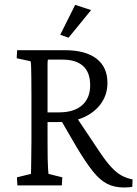

<svg xmlns="http://www.w3.org/2000/svg" viewBox="-20 -786 582 814"><path d="M53.7 0 51.8 -34.2 111.3 -48.8Q111.3 -55.7 111.8 -68.8Q112.3 -82 112.3 -101.1Q112.3 -120.1 112.8 -142.6Q113.3 -165 113.3 -188.5V-383.8Q113.3 -429.7 112.8 -460Q112.3 -490.2 111.8 -506.3Q111.3 -522.5 109.4 -526.4L50.8 -539.1L52.7 -573.2H254.9Q341.8 -573.2 388.7 -537.6Q435.5 -502 435.5 -434.6Q435.5 -386.7 409.7 -349.1Q383.8 -311.5 337.9 -290Q292 -268.6 232.4 -268.6H168.9V-309.6H229.5Q293.9 -309.6 328.1 -339.8Q362.3 -370.1 362.3 -424.8Q362.3 -478.5 332.5 -505.9Q302.7 -533.2 245.1 -533.2H183.6Q182.6 -531.2 182.1 -527.8Q181.6 -524.4 181.6 -513.2Q181.6 -502 181.6 -475.1Q181.6 -448.2 181.6 -400.4V-188.5Q181.6 -141.6 182.1 -114.3Q182.6 -86.9 183.6 -72.3Q184.6 -57.6 185.5 -48.8L244.1 -34.2L242.2 0ZM503.9 8.8Q464.8 8.8 434.1 -6.8Q403.3 -22.5 373 -60.5Q342.8 -98.6 303.7 -164.1L233.4 -285.2L296.9 -299.8L399.4 -146.5Q428.7 -102.5 451.2 -78.1Q473.6 -53.7 495.1 -42Q516.6 -30.3 542 -25.4L541 5.9Q533.2 7.8 522.9 8.3Q512.7 8.8 503.9 8.8ZM270.5 -626 235.4 -638.7 298.8 -765.6 366.2 -743.2Z"/></svg>

Font: Crimson Pro Light
Style: Regular
Weight: 300
Designer: Jacques Le Bailly
Foundry: Baron von Fonthausen
Version: Version 1.003